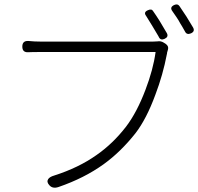

<svg xmlns="http://www.w3.org/2000/svg" viewBox="-20 -855 914 886"><path d="M208 0Q194 -15 202 -28Q209 -39 230 -45Q343 -81 426 -140Q501 -192 562 -271Q612 -337 651 -440Q687 -534 698 -615H434H170Q127 -615 109 -614Q83 -613 83 -640Q83 -667 110 -666Q139 -663 171 -663H684Q699 -663 706 -664Q722 -667 736 -658L744 -653Q760 -642 755 -626Q754 -622 751 -612Q751 -607 750 -605Q732 -510 697 -418Q656 -306 605 -240Q537 -154 458 -97Q369 -33 250 8Q223 17 208 0ZM713 -684Q712 -685 711 -688Q693 -719 683 -735Q670 -757 654 -782Q641 -799 663 -808Q680 -816 687 -803Q716 -762 750 -702Q759 -685 740 -676Q721 -667 713 -684ZM834 -709Q830 -716 821 -732Q809 -751 804 -761Q801 -766 795 -775Q782 -795 775 -804Q762 -822 784 -832Q800 -839 808 -827Q841 -780 871 -728Q881 -710 861 -701Q842 -693 834 -709Z"/></svg>

Font: GenSenRounded TW L
Style: Regular
Weight: 300
Version: Version 1.501;PS 1;hotconv 16.6.51;makeotf.lib2.5.65220